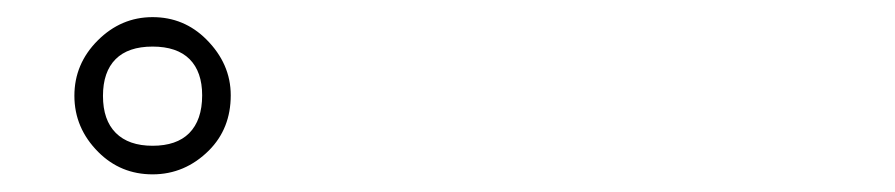

<svg xmlns="http://www.w3.org/2000/svg" viewBox="-20 -807 1040 223"><path d="M200.2 -738.3Q214.8 -723.6 214.8 -696.3Q214.8 -667.5 199.7 -652.3Q185.1 -637.7 157.2 -637.7Q129.4 -637.7 114.5 -652.6Q99.6 -667.5 99.6 -695.6Q99.6 -723.6 114.3 -738.3Q128.9 -752.9 157.2 -752.9Q185.5 -752.9 200.2 -738.3ZM66.4 -695.8Q66.4 -658.2 94.2 -630.4Q120.1 -604.5 157.2 -604.5Q194.8 -604.5 222.7 -632.3Q248 -657.7 248 -696.3Q248 -732.9 219.7 -761.2Q193.8 -787.1 157.2 -787.1Q120.6 -787.1 93.5 -760Q66.4 -732.9 66.4 -695.8Z"/></svg>

Font: YuPearl-Light
Style: Light
Weight: 300
Designer: Max Yao
Foundry: Max-Everyday
Version: Version 1.011; ttfautohint (v1.8.3)